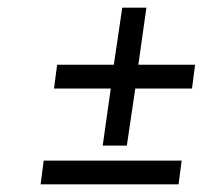

<svg xmlns="http://www.w3.org/2000/svg" viewBox="-20 -591 564 501"><path d="M248 -211H311L333 -360H481L489 -422H341L362 -571H299L277 -422H129L121 -360H269ZM446 -110 454 -172H94L86 -110Z"/></svg>

Font: Josefin Slab Thin SemiBold
Style: Italic
Weight: 600
Italic angle: -12°
Version: Version 2.000